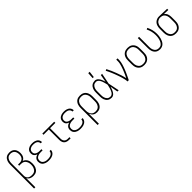

<svg xmlns="http://www.w3.org/2000/svg" viewBox="363 -2403 4273 4273"><g transform="rotate(-45 2500.0 -266.5)"><path d="M69 215V-535Q69 -561 72.5 -586.5Q76 -612 85 -636Q94 -660 109 -681Q124 -702 145.5 -716.5Q167 -731 192.5 -737Q218 -743 243 -743Q267 -743 291 -738Q315 -733 335.5 -721Q356 -709 372 -691Q388 -673 397.5 -651Q407 -629 411 -605.5Q415 -582 415 -558Q415 -533 410.5 -509Q406 -485 395 -463Q384 -441 366 -424.5Q348 -408 325 -398Q354 -388 377 -368Q400 -348 414.5 -321.5Q429 -295 434 -265Q439 -235 439 -205Q439 -179 435.5 -152.5Q432 -126 422.5 -101.5Q413 -77 397.5 -55.5Q382 -34 360 -19Q338 -4 312 2Q286 8 260 8Q237 8 214.5 4Q192 0 171.5 -10Q151 -20 135 -36.5Q119 -53 109 -73V215ZM247 -29Q269 -29 291 -33.5Q313 -38 331.5 -50Q350 -62 363.5 -80.5Q377 -99 385 -119.5Q393 -140 396 -162Q399 -184 399 -207Q399 -228 396 -249.5Q393 -271 385 -291Q377 -311 363.5 -328.5Q350 -346 332 -357.5Q314 -369 293 -374Q272 -379 250 -379H194V-415H250Q268 -415 285.5 -419Q303 -423 318.5 -432.5Q334 -442 345 -456Q356 -470 363 -486.5Q370 -503 372.5 -521Q375 -539 375 -557Q375 -585 368 -613Q361 -641 343.5 -663Q326 -685 299 -695.5Q272 -706 243 -706Q223 -706 202.5 -701Q182 -696 166 -683.5Q150 -671 138.5 -653.5Q127 -636 120.5 -616.5Q114 -597 111.5 -576.5Q109 -556 109 -535V-140Q110 -115 121 -92Q132 -69 152.5 -54.5Q173 -40 197.5 -34.5Q222 -29 247 -29Z M747 8Q724 8 701 5.5Q678 3 656 -4.5Q634 -12 614.5 -24.5Q595 -37 580.5 -55.5Q566 -74 559.5 -96.5Q553 -119 553 -142Q553 -165 559.5 -186.5Q566 -208 581 -225Q596 -242 616 -253.5Q636 -265 657 -271Q639 -278 622 -288.5Q605 -299 592.5 -314.5Q580 -330 574.5 -349.5Q569 -369 569 -388Q569 -410 575 -430.5Q581 -451 594 -468Q607 -485 625 -497Q643 -509 663 -516Q683 -523 704.5 -525.5Q726 -528 747 -528Q768 -528 788.5 -525.5Q809 -523 829 -516.5Q849 -510 867 -499Q885 -488 898 -472Q911 -456 918 -436Q925 -416 925 -395V-392H885V-394Q885 -418 872 -439Q859 -460 838.5 -471.5Q818 -483 794.5 -487Q771 -491 747 -491Q731 -491 714.5 -489.5Q698 -488 683 -483Q668 -478 653.5 -469.5Q639 -461 629 -448.5Q619 -436 614 -420Q609 -404 609 -388Q609 -372 614 -356Q619 -340 630 -328Q641 -316 655.5 -308.5Q670 -301 685.5 -296.5Q701 -292 717.5 -290.5Q734 -289 750 -289H804V-252H750Q732 -252 714 -250.5Q696 -249 678.5 -244Q661 -239 645 -230.5Q629 -222 616.5 -208.5Q604 -195 598.5 -177.5Q593 -160 593 -142Q593 -124 598.5 -106.5Q604 -89 615.5 -75.5Q627 -62 643 -52.5Q659 -43 676 -37.5Q693 -32 711 -30.5Q729 -29 747 -29Q764 -29 781.5 -30.5Q799 -32 815.5 -36.5Q832 -41 847.5 -48.5Q863 -56 875 -68Q887 -80 894 -96.5Q901 -113 901 -130V-131H941V-129Q941 -107 933 -86Q925 -65 910 -48.5Q895 -32 875.5 -20.5Q856 -9 835 -3Q814 3 791.5 5.5Q769 8 747 8Z M1385 0Q1364 0 1343.5 -3.5Q1323 -7 1304 -16Q1285 -25 1270 -40Q1255 -55 1246 -74Q1237 -93 1233.5 -113.5Q1230 -134 1230 -155V-483H1063V-520H1437V-483H1270V-155Q1270 -139 1272.5 -123.5Q1275 -108 1281.5 -94Q1288 -80 1299 -68.5Q1310 -57 1324 -49.5Q1338 -42 1353.5 -39.5Q1369 -37 1385 -37H1434V0Z M1747 8Q1724 8 1701 5.5Q1678 3 1656 -4.5Q1634 -12 1614.5 -24.5Q1595 -37 1580.5 -55.5Q1566 -74 1559.5 -96.5Q1553 -119 1553 -142Q1553 -165 1559.5 -186.5Q1566 -208 1581 -225Q1596 -242 1616 -253.5Q1636 -265 1657 -271Q1639 -278 1622 -288.5Q1605 -299 1592.5 -314.5Q1580 -330 1574.5 -349.5Q1569 -369 1569 -388Q1569 -410 1575 -430.5Q1581 -451 1594 -468Q1607 -485 1625 -497Q1643 -509 1663 -516Q1683 -523 1704.5 -525.5Q1726 -528 1747 -528Q1768 -528 1788.5 -525.5Q1809 -523 1829 -516.5Q1849 -510 1867 -499Q1885 -488 1898 -472Q1911 -456 1918 -436Q1925 -416 1925 -395V-392H1885V-394Q1885 -418 1872 -439Q1859 -460 1838.5 -471.5Q1818 -483 1794.5 -487Q1771 -491 1747 -491Q1731 -491 1714.5 -489.5Q1698 -488 1683 -483Q1668 -478 1653.5 -469.5Q1639 -461 1629 -448.5Q1619 -436 1614 -420Q1609 -404 1609 -388Q1609 -372 1614 -356Q1619 -340 1630 -328Q1641 -316 1655.5 -308.5Q1670 -301 1685.5 -296.5Q1701 -292 1717.5 -290.5Q1734 -289 1750 -289H1804V-252H1750Q1732 -252 1714 -250.5Q1696 -249 1678.5 -244Q1661 -239 1645 -230.5Q1629 -222 1616.5 -208.5Q1604 -195 1598.5 -177.5Q1593 -160 1593 -142Q1593 -124 1598.5 -106.5Q1604 -89 1615.5 -75.5Q1627 -62 1643 -52.5Q1659 -43 1676 -37.5Q1693 -32 1711 -30.5Q1729 -29 1747 -29Q1764 -29 1781.5 -30.5Q1799 -32 1815.5 -36.5Q1832 -41 1847.5 -48.5Q1863 -56 1875 -68Q1887 -80 1894 -96.5Q1901 -113 1901 -130V-131H1941V-129Q1941 -107 1933 -86Q1925 -65 1910 -48.5Q1895 -32 1875.5 -20.5Q1856 -9 1835 -3Q1814 3 1791.5 5.5Q1769 8 1747 8Z M2069 215V-320Q2069 -346 2072.5 -372Q2076 -398 2086 -422.5Q2096 -447 2112.5 -468Q2129 -489 2151 -503Q2173 -517 2199 -522.5Q2225 -528 2251 -528Q2277 -528 2303.5 -522.5Q2330 -517 2353 -503.5Q2376 -490 2393 -469Q2410 -448 2420.5 -423.5Q2431 -399 2435 -373Q2439 -347 2439 -320V-200Q2439 -174 2435.5 -148.5Q2432 -123 2423 -99Q2414 -75 2398.5 -54Q2383 -33 2361.5 -18.5Q2340 -4 2314.5 2Q2289 8 2264 8Q2238 8 2213 1.5Q2188 -5 2167.5 -20Q2147 -35 2132.5 -56.5Q2118 -78 2109 -102V215ZM2251 -29Q2272 -29 2293.5 -33.5Q2315 -38 2333 -50Q2351 -62 2364 -79Q2377 -96 2385 -116Q2393 -136 2396 -157.5Q2399 -179 2399 -200V-320Q2399 -341 2396 -362.5Q2393 -384 2385 -404Q2377 -424 2364 -441Q2351 -458 2333 -470Q2315 -482 2293.5 -486.5Q2272 -491 2251 -491Q2230 -491 2209 -486Q2188 -481 2171 -469Q2154 -457 2141.5 -440Q2129 -423 2121.5 -403Q2114 -383 2111.5 -362Q2109 -341 2109 -320V-200Q2109 -179 2111.5 -158Q2114 -137 2121.5 -117Q2129 -97 2141.5 -80Q2154 -63 2171 -51Q2188 -39 2209 -34Q2230 -29 2251 -29Z M2721 8Q2696 8 2671 1.5Q2646 -5 2625.5 -20Q2605 -35 2590.5 -56Q2576 -77 2567.5 -100.5Q2559 -124 2556 -149.5Q2553 -175 2553 -200V-320Q2553 -345 2556 -370.5Q2559 -396 2567.5 -419.5Q2576 -443 2590.5 -464Q2605 -485 2625.5 -500Q2646 -515 2671 -521.5Q2696 -528 2721 -528Q2743 -528 2763 -519.5Q2783 -511 2798.5 -495.5Q2814 -480 2825.5 -461.5Q2837 -443 2845.5 -423.5Q2854 -404 2861 -383.5Q2868 -363 2874 -342Q2882 -387 2889.5 -431.5Q2897 -476 2905 -520H2945Q2932 -456 2920 -391.5Q2908 -327 2894 -263Q2908 -198 2920.5 -132Q2933 -66 2947 0H2907Q2899 -46 2891 -92Q2883 -138 2875 -184Q2869 -163 2862 -142Q2855 -121 2846 -101Q2837 -81 2826 -61.5Q2815 -42 2799.5 -26.5Q2784 -11 2763.5 -1.5Q2743 8 2721 8ZM2721 -29Q2745 -29 2765.5 -43.5Q2786 -58 2799 -79Q2812 -100 2821 -122.5Q2830 -145 2837 -168.5Q2844 -192 2849.5 -216Q2855 -240 2860 -264Q2855 -287 2849 -310Q2843 -333 2836.5 -356Q2830 -379 2821 -401.5Q2812 -424 2798.5 -443.5Q2785 -463 2765 -477Q2745 -491 2721 -491Q2701 -491 2681 -485.5Q2661 -480 2646 -467Q2631 -454 2620.5 -436.5Q2610 -419 2603.5 -399.5Q2597 -380 2595 -360Q2593 -340 2593 -320V-200Q2593 -180 2595 -160Q2597 -140 2603.5 -120.5Q2610 -101 2620.5 -83.5Q2631 -66 2646 -53Q2661 -40 2681 -34.5Q2701 -29 2721 -29ZM2728 -600 2737 -748H2781L2763 -600Z M3224 0Q3224 -34 3216.5 -67Q3209 -100 3200 -133Q3191 -166 3180.5 -198Q3170 -230 3158 -262Q3146 -294 3134 -325.5Q3122 -357 3108.5 -388Q3095 -419 3080.5 -450Q3066 -481 3050 -511L3085 -528Q3114 -474 3138.5 -418Q3163 -362 3184.5 -304.5Q3206 -247 3225 -189Q3244 -131 3256 -71Q3271 -102 3286 -134Q3301 -166 3315 -198.5Q3329 -231 3341.5 -264Q3354 -297 3364.5 -330.5Q3375 -364 3383 -398.5Q3391 -433 3391 -468V-520H3431V-468Q3431 -437 3424.5 -406Q3418 -375 3409.5 -345Q3401 -315 3390.5 -285.5Q3380 -256 3368.5 -227Q3357 -198 3344.5 -169.5Q3332 -141 3318.5 -112.5Q3305 -84 3291.5 -56Q3278 -28 3264 0Z M3750 8Q3723 8 3697 2.5Q3671 -3 3648 -16.5Q3625 -30 3607.5 -50.5Q3590 -71 3579.5 -95.5Q3569 -120 3565 -146.5Q3561 -173 3561 -200V-320Q3561 -347 3565 -373.5Q3569 -400 3579.5 -424.5Q3590 -449 3607.5 -469.5Q3625 -490 3648 -503.5Q3671 -517 3697 -522.5Q3723 -528 3750 -528Q3777 -528 3803 -522.5Q3829 -517 3852 -503.5Q3875 -490 3892.5 -469.5Q3910 -449 3920.5 -424.5Q3931 -400 3935 -373.5Q3939 -347 3939 -320V-200Q3939 -173 3935 -146.5Q3931 -120 3920.5 -95.5Q3910 -71 3892.5 -50.5Q3875 -30 3852 -16.5Q3829 -3 3803 2.5Q3777 8 3750 8ZM3750 -29Q3772 -29 3793 -33.5Q3814 -38 3832 -49.5Q3850 -61 3863.5 -78.5Q3877 -96 3885 -116Q3893 -136 3896 -157Q3899 -178 3899 -200V-320Q3899 -342 3896 -363Q3893 -384 3885 -404Q3877 -424 3863.5 -441.5Q3850 -459 3832 -470.5Q3814 -482 3793 -486.5Q3772 -491 3750 -491Q3728 -491 3707 -486.5Q3686 -482 3668 -470.5Q3650 -459 3636.5 -441.5Q3623 -424 3615 -404Q3607 -384 3604 -363Q3601 -342 3601 -320V-200Q3601 -178 3604 -157Q3607 -136 3615 -116Q3623 -96 3636.5 -78.5Q3650 -61 3668 -49.5Q3686 -38 3707 -33.5Q3728 -29 3750 -29Z M4246 8Q4220 8 4194.5 1.5Q4169 -5 4147.5 -19Q4126 -33 4110.5 -54Q4095 -75 4085.5 -99Q4076 -123 4072.5 -148.5Q4069 -174 4069 -200V-520H4109V-200Q4109 -179 4111.5 -158.5Q4114 -138 4121 -118.5Q4128 -99 4139.5 -82Q4151 -65 4167.5 -52.5Q4184 -40 4204.5 -34.5Q4225 -29 4245 -29Q4266 -29 4286.5 -35Q4307 -41 4323 -54.5Q4339 -68 4350.5 -85.5Q4362 -103 4370 -122.5Q4378 -142 4383.5 -162Q4389 -182 4392.5 -203Q4396 -224 4397.5 -244.5Q4399 -265 4399 -286Q4399 -346 4385 -404Q4371 -462 4344 -515L4379 -532Q4409 -475 4424 -412.5Q4439 -350 4439 -286Q4439 -253 4435 -220.5Q4431 -188 4422.5 -156Q4414 -124 4400 -94Q4386 -64 4363.5 -40Q4341 -16 4309.5 -4Q4278 8 4246 8Z M4749 8Q4723 8 4696.5 2.5Q4670 -3 4647 -16.5Q4624 -30 4607 -51Q4590 -72 4579.5 -96.5Q4569 -121 4565 -147Q4561 -173 4561 -200V-320Q4561 -346 4564.5 -371Q4568 -396 4577.5 -420Q4587 -444 4603 -464.5Q4619 -485 4640.5 -499Q4662 -513 4686.5 -520.5Q4711 -528 4737 -528H4750L4992 -520V-483L4858 -488Q4877 -474 4892 -455Q4907 -436 4915.5 -413.5Q4924 -391 4927.5 -367.5Q4931 -344 4931 -320V-200Q4931 -174 4927.5 -148Q4924 -122 4914 -97.5Q4904 -73 4887.5 -52Q4871 -31 4849 -17Q4827 -3 4801 2.5Q4775 8 4749 8ZM4749 -29Q4770 -29 4791 -34Q4812 -39 4829 -51Q4846 -63 4858.5 -80Q4871 -97 4878.5 -117Q4886 -137 4888.5 -158Q4891 -179 4891 -200V-320Q4891 -340 4888.5 -360Q4886 -380 4879.5 -398.5Q4873 -417 4862.5 -434Q4852 -451 4836.5 -464Q4821 -477 4801.5 -483.5Q4782 -490 4763 -491H4750Q4747 -491 4744.5 -491.5Q4742 -492 4740 -492Q4719 -492 4699 -485Q4679 -478 4662 -466.5Q4645 -455 4633 -437.5Q4621 -420 4613.5 -401Q4606 -382 4603.5 -361.5Q4601 -341 4601 -320V-200Q4601 -179 4604 -157.5Q4607 -136 4615 -116Q4623 -96 4636 -79Q4649 -62 4667 -50Q4685 -38 4706.5 -33.5Q4728 -29 4749 -29Z"/></g></svg>

Font: Iosevka Curly Extralight
Style: Regular
Weight: 200
Monospace: yes
Designer: Belleve Invis
Foundry: Belleve Invis
Version: Version 22.1.2; ttfautohint (v1.8.4)